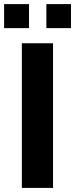

<svg xmlns="http://www.w3.org/2000/svg" viewBox="-26 -921 368 941"><path d="M-5.9 -900.9H116.2V-783.2H-5.9ZM201.2 -900.9H321.8V-783.2H201.2ZM81.1 -709H233.9V0H81.1Z"/></svg>

Font: Sarala
Style: Bold
Weight: 700
Designer: Andres Torresi
Foundry: Huerta Tipografica
Version: Version 1.004;PS 001.003;hotconv 1.0.70;makeotf.lib2.5.58329